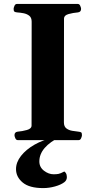

<svg xmlns="http://www.w3.org/2000/svg" viewBox="-20 -713 486 977"><path d="M70.3 0Q62 0 57.9 -9.8Q53.7 -19.5 53.7 -24.9Q53.7 -41 69.8 -43Q93.3 -44.9 116.9 -51.5Q140.6 -58.1 140.6 -74.2L141.1 -602.5Q141.1 -623.5 128.7 -633.1Q116.2 -642.6 99.1 -645.8Q82 -648.9 66.9 -649.9Q56.6 -650.9 53 -654.1Q49.3 -657.2 49.3 -668Q49.3 -673.3 53.5 -683.1Q57.6 -692.9 65.9 -692.9H376Q384.3 -692.9 388.4 -683.1Q392.6 -673.3 392.6 -668Q392.6 -651.9 376.5 -649.9Q351.6 -647.9 328.6 -641.4Q305.7 -634.8 305.7 -618.7L305.2 -90.3Q305.2 -69.3 317.6 -59.8Q330.1 -50.3 347.4 -47.4Q364.7 -44.4 379.4 -43Q389.6 -42 393.3 -39.1Q397 -36.1 397 -24.9Q397 -19.5 392.8 -9.8Q388.7 0 380.4 0ZM276.4 -24.9 288.6 -18.1Q180.2 34.7 180.2 108.4Q180.2 137.7 203.9 155.8Q227.5 173.8 252.9 173.8Q267.1 173.8 277.6 171.9Q288.1 169.9 305.2 160.6Q309.1 158.2 314.7 167Q320.3 175.8 320.3 188Q320.3 204.1 307.6 213.9Q290.5 227.1 260.3 235.6Q230 244.1 199.7 244.1Q129.4 244.1 95.5 215.8Q61.5 187.5 61.5 147.5Q61.5 112.8 86.9 80.3Q112.3 47.9 155.5 23.2Q198.7 -1.5 252 -12.2Z"/></svg>

Font: Gelasio
Style: Bold
Weight: 700
Designer: Eben Sorkin
Foundry: Eben Sorkin
Version: Version 1.008